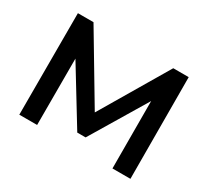

<svg xmlns="http://www.w3.org/2000/svg" viewBox="-129 -849 1143 1055"><g transform="rotate(30 442.5 -322.0)"><path d="M682 0 681 -427 469 -74H416L204 -421V0H91V-644H190L444 -218L696 -644H794L796 0Z"/></g></svg>

Font: Montserrat Ace
Style: Bold
Weight: 600
Designer: Julieta Ulanovsky
Foundry: Julieta Ulanovsky
Version: Version 1